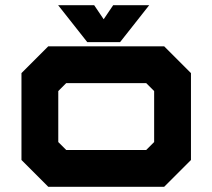

<svg xmlns="http://www.w3.org/2000/svg" viewBox="-20 -718 816 738"><path d="M165.5 0 62.5 -103V-437L165.5 -540H611L714 -437V-103L611 0ZM234.5 -141.5H542L572.5 -172V-368L542 -398.5H234.5L204 -368V-172ZM315.5 -556 203.5 -698H342L378.5 -644L415 -698H553.5L441.5 -556Z"/></svg>

Font: Tourney Expanded Black
Style: Regular
Weight: 900
Width: 7
Designer: Tyler Finck
Foundry: Etcetera Type Co
Version: Version 1.010; ttfautohint (v1.8.3)